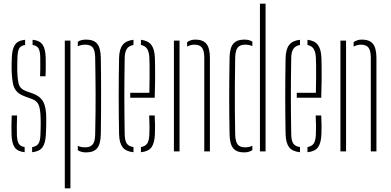

<svg xmlns="http://www.w3.org/2000/svg" viewBox="-20 -820 2116 1040"><path d="M42.5 -92Q42 -113.5 42 -139Q42 -164.5 43.5 -194.5H72.5Q71 -163.5 71.2 -138.2Q71.5 -113 71.5 -90.5Q72.5 -57 81.5 -42Q90.5 -27 113.5 -23.5V4.5Q74.5 0.5 59 -22.5Q43.5 -45.5 42.5 -92ZM154 4.5V-23Q178 -27 188 -41.8Q198 -56.5 199 -90.5Q199.5 -106 200 -121.5Q200.5 -137 200.5 -151.5Q200.5 -166 200 -179.5Q199 -226 190.2 -249.8Q181.5 -273.5 152.5 -284L115.5 -297.5Q85.5 -308.5 70.5 -324.8Q55.5 -341 50 -368Q44.5 -395 43 -439Q42.5 -457.5 43 -473Q43.5 -488.5 44 -507Q45.5 -554 60.8 -577.2Q76 -600.5 116 -604.5V-576.5Q92.5 -573 84 -558Q75.5 -543 74.5 -509Q74 -489 73.5 -473.2Q73 -457.5 73.5 -439.5Q74.5 -394 81 -366.8Q87.5 -339.5 119.5 -327L156.5 -314Q195.5 -300.5 213 -270.8Q230.5 -241 230.5 -180Q230.5 -160 230.2 -136Q230 -112 228.5 -91.5Q226.5 -45.5 210.2 -22.5Q194 0.5 154 4.5ZM197 -407Q198 -427 198.2 -444.8Q198.5 -462.5 198.2 -478.8Q198 -495 198 -509Q197.5 -543 188.5 -558Q179.5 -573 156.5 -576.5V-604.5Q196 -600.5 211.2 -577.2Q226.5 -554 227.5 -507.5Q227.5 -494 227.8 -478.2Q228 -462.5 227.8 -444.8Q227.5 -427 226.5 -407Z M331 200V-600H361.5V200ZM401.5 -30.5Q409.5 -26 419.5 -24Q429.5 -22 441.5 -22Q469.5 -22 482.2 -38Q495 -54 495.5 -91Q497 -156.5 497.5 -211.8Q498 -267 497.8 -316Q497.5 -365 497 -412.2Q496.5 -459.5 495.5 -509Q495 -546.5 482.8 -562.2Q470.5 -578 442 -578Q418 -578 401.5 -569V-593.5Q410.5 -600 421.5 -602.8Q432.5 -605.5 447 -605.5Q488 -605.5 506.5 -583Q525 -560.5 526 -508Q527 -469.5 527.2 -418Q527.5 -366.5 527.5 -309.5Q527.5 -252.5 527.2 -196.2Q527 -140 526 -92Q525 -40 506.2 -17.2Q487.5 5.5 446.5 5.5Q418.5 5.5 401.5 -6.5Z M625 -92Q624 -142.5 623.5 -194.8Q623 -247 623 -299.5Q623 -352 623.5 -404.2Q624 -456.5 625 -507Q626.5 -554 644.5 -577Q662.5 -600 703 -604.5V-576.5Q678.5 -572 667.5 -556Q656.5 -540 655.5 -509Q654.5 -448 654 -397.8Q653.5 -347.5 653.5 -300.5Q653.5 -253.5 654 -202.8Q654.5 -152 655.5 -90.5Q656.5 -56.5 667.5 -41.5Q678.5 -26.5 703 -23.5V4.5Q661.5 0.5 644 -22.5Q626.5 -45.5 625 -92ZM743.5 4.5V-23.5Q767 -27.5 777.2 -42.5Q787.5 -57.5 789 -90.5Q790 -112 789.8 -137.5Q789.5 -163 788 -194.5H818Q819.5 -164.5 819.8 -139Q820 -113.5 819 -92Q817 -45.5 800.8 -22.5Q784.5 0.5 743.5 4.5ZM685.5 -290.5V-317.5H789Q790 -359.5 790.2 -396.8Q790.5 -434 790.2 -462.8Q790 -491.5 789 -509Q787 -540 776.5 -556Q766 -572 743.5 -576.5V-604.5Q782 -600 799.5 -577.2Q817 -554.5 819 -507.5Q819.5 -490.5 820 -459.8Q820.5 -429 820.2 -386.2Q820 -343.5 818 -290.5Z M922 0V-600H952.5V0ZM1086.5 0V-509Q1086 -546.5 1073.8 -562.2Q1061.5 -578 1033 -578Q1022 -578 1012 -575.2Q1002 -572.5 993.5 -567.5V-591.5Q1002.5 -598.5 1013.8 -602Q1025 -605.5 1038.5 -605.5Q1079 -605.5 1097.8 -583Q1116.5 -560.5 1117 -508V0Z M1223.5 -92Q1222.5 -143 1222 -193Q1221.5 -243 1221.5 -293.5Q1221.5 -344 1222 -397.2Q1222.5 -450.5 1223.5 -508Q1224.5 -560.5 1243.5 -583Q1262.5 -605.5 1303 -605.5Q1317 -605.5 1327.8 -602.8Q1338.5 -600 1347 -594.5V-570Q1331.5 -578 1308 -578Q1280 -578 1267.5 -562.2Q1255 -546.5 1254 -509Q1252.5 -430 1252.2 -360.2Q1252 -290.5 1252.2 -224.8Q1252.5 -159 1254 -91Q1255 -54 1267 -38Q1279 -22 1307 -22Q1330.5 -22 1347 -30.5V-7Q1338.5 -1 1327.2 2.2Q1316 5.5 1302 5.5Q1261.5 5.5 1243 -17.2Q1224.5 -40 1223.5 -92ZM1388 0V-800H1418.5V0Z M1527 -92Q1526 -142.5 1525.5 -194.8Q1525 -247 1525 -299.5Q1525 -352 1525.5 -404.2Q1526 -456.5 1527 -507Q1528.5 -554 1546.5 -577Q1564.5 -600 1605 -604.5V-576.5Q1580.5 -572 1569.5 -556Q1558.5 -540 1557.5 -509Q1556.5 -448 1556 -397.8Q1555.5 -347.5 1555.5 -300.5Q1555.5 -253.5 1556 -202.8Q1556.5 -152 1557.5 -90.5Q1558.5 -56.5 1569.5 -41.5Q1580.5 -26.5 1605 -23.5V4.5Q1563.5 0.5 1546 -22.5Q1528.5 -45.5 1527 -92ZM1645.5 4.5V-23.5Q1669 -27.5 1679.2 -42.5Q1689.5 -57.5 1691 -90.5Q1692 -112 1691.8 -137.5Q1691.5 -163 1690 -194.5H1720Q1721.5 -164.5 1721.8 -139Q1722 -113.5 1721 -92Q1719 -45.5 1702.8 -22.5Q1686.5 0.5 1645.5 4.5ZM1587.5 -290.5V-317.5H1691Q1692 -359.5 1692.2 -396.8Q1692.5 -434 1692.2 -462.8Q1692 -491.5 1691 -509Q1689 -540 1678.5 -556Q1668 -572 1645.5 -576.5V-604.5Q1684 -600 1701.5 -577.2Q1719 -554.5 1721 -507.5Q1721.5 -490.5 1722 -459.8Q1722.5 -429 1722.2 -386.2Q1722 -343.5 1720 -290.5Z M1824 0V-600H1854.5V0ZM1988.5 0V-509Q1988 -546.5 1975.8 -562.2Q1963.5 -578 1935 -578Q1924 -578 1914 -575.2Q1904 -572.5 1895.5 -567.5V-591.5Q1904.5 -598.5 1915.8 -602Q1927 -605.5 1940.5 -605.5Q1981 -605.5 1999.8 -583Q2018.5 -560.5 2019 -508V0Z"/></svg>

Font: Big Shoulders Stencil Display ExtraLight
Style: Regular
Weight: 250
Designer: Patric King
Foundry: XO Type Co
Version: Version 2.001